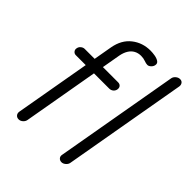

<svg xmlns="http://www.w3.org/2000/svg" viewBox="-204 -868 996 996"><g transform="rotate(45 294.5 -370.0)"><path d="M328.1 -736.3Q342.8 -736.3 360.4 -733.4Q377.9 -730.5 389.6 -722.7Q401.4 -714.8 398.4 -700.2Q396.5 -689.5 387.2 -680.7Q377.9 -671.9 368.2 -671.9Q358.4 -671.9 344.2 -677.2Q330.1 -682.6 312.5 -682.6Q291 -682.6 274.4 -673.3Q257.8 -664.1 247.1 -646.5Q236.3 -628.9 231.4 -603.5L130.9 -30.3Q128.9 -18.6 118.7 -9.3Q108.4 0 95.7 0Q83 0 75.7 -8.8Q68.4 -17.6 70.3 -30.3L170.9 -603.5Q182.6 -668 226.1 -702.1Q269.5 -736.3 328.1 -736.3ZM325.2 -501Q336.9 -501 343.8 -493.2Q350.6 -485.4 348.6 -472.7Q346.7 -460.9 337.4 -453.1Q328.1 -445.3 315.4 -445.3H70.3Q59.6 -445.3 52.7 -453.6Q45.9 -461.9 47.9 -472.7Q49.8 -485.4 59.6 -493.2Q69.3 -501 80.1 -501ZM445.3 -30.3Q443.4 -18.6 432.6 -9.3Q421.9 0 410.2 0Q397.5 0 390.1 -8.8Q382.8 -17.6 385.7 -30.3L504.9 -710Q506.8 -721.7 517.6 -731Q528.3 -740.2 541 -740.2Q553.7 -740.2 560.1 -731Q566.4 -721.7 564.5 -710Z"/></g></svg>

Font: Quicksand
Style: Italic
Weight: 400
Designer: Andrew Paglinawan
Foundry: Andrew Paglinawan
Version: Version 3.006